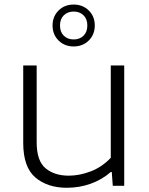

<svg xmlns="http://www.w3.org/2000/svg" viewBox="-20 -836 672 864"><path d="M281 9Q193.5 9 139 -37.5Q84.5 -84 84.5 -193V-541.5H145V-196Q145 -112 185 -78.8Q225 -45.5 289.5 -45.5Q338 -45.5 388.8 -65Q439.5 -84.5 478.5 -126V-541.5H539V0H487.5L483 -62H478.5Q438.5 -27 387.5 -9Q336.5 9 281 9ZM311.5 -627Q270.5 -627 243.5 -653.8Q216.5 -680.5 216.5 -721.5Q216.5 -762 243.5 -788.8Q270.5 -815.5 311.5 -815.5Q352.5 -815.5 379.5 -788.8Q406.5 -762 406.5 -721.5Q406.5 -680.5 379.5 -653.8Q352.5 -627 311.5 -627ZM311.5 -658.5Q338.5 -658.5 355.8 -675.2Q373 -692 373 -721.5Q373 -750.5 355.8 -767.2Q338.5 -784 311.5 -784Q284.5 -784 267.2 -767.2Q250 -750.5 250 -721.5Q250 -692 267.2 -675.2Q284.5 -658.5 311.5 -658.5Z"/></svg>

Font: Encode Sans Expanded Light
Style: Regular
Weight: 300
Width: 7
Designer: Multiple Designers
Foundry: Impallari Type
Version: Version 3.000; ttfautohint (v1.8.3) -l 8 -r 50 -G 200 -x 14 